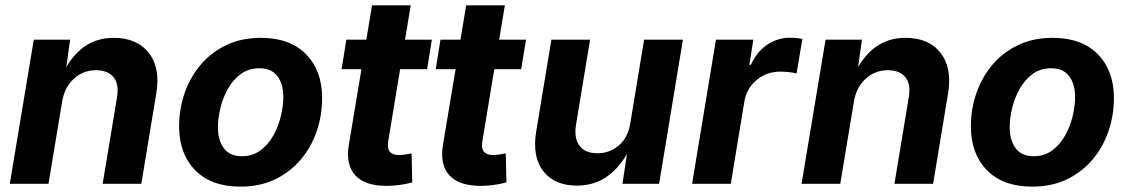

<svg xmlns="http://www.w3.org/2000/svg" viewBox="-20 -696 4274 727"><path d="M215.3 -311.5 163.6 0H17.1L107.9 -545.9H245.6L231 -441.9Q262.7 -496.1 307.1 -524.4Q351.6 -552.7 410.6 -552.7Q499 -552.7 543.5 -495.6Q587.9 -438.5 571.8 -342.3L515.1 0H368.7L422.9 -326.7Q431.6 -377.9 409.7 -404.1Q387.7 -430.2 344.2 -430.2Q294.9 -430.2 259.5 -397.7Q224.1 -365.2 215.3 -311.5Z M890.6 10.7Q779.8 10.7 719 -51.5Q658.2 -113.8 658.2 -217.3Q658.2 -283.2 679 -343.3Q699.7 -403.3 739.7 -450.7Q779.8 -498 837.2 -525.4Q894.5 -552.7 967.8 -552.7Q1078.1 -552.7 1138.9 -490.5Q1199.7 -428.2 1199.7 -324.7Q1199.7 -258.8 1179 -198.5Q1158.2 -138.2 1118.2 -91.1Q1078.1 -43.9 1020.8 -16.6Q963.4 10.7 890.6 10.7ZM895.5 -104.5Q936.5 -104.5 966.1 -126.5Q995.6 -148.4 1014.9 -182.9Q1034.2 -217.3 1043.5 -256.1Q1052.7 -294.9 1052.7 -328.6Q1052.7 -377.9 1030.3 -407.7Q1007.8 -437.5 962.4 -437.5Q921.4 -437.5 891.8 -415.8Q862.3 -394 843 -359.9Q823.7 -325.7 814.5 -286.9Q805.2 -248 805.2 -213.9Q805.2 -165 827.6 -134.8Q850.1 -104.5 895.5 -104.5Z M1615.2 -545.9 1597.2 -434.1H1495.1L1449.7 -159.7Q1441.4 -108.9 1491.2 -108.9Q1499.5 -108.9 1514.9 -111.1Q1530.3 -113.3 1538.6 -115.2L1541 -5.4Q1516.1 1.5 1491.5 4.6Q1466.8 7.8 1444.3 7.8Q1361.8 7.8 1325.2 -32.2Q1288.6 -72.3 1300.8 -147L1348.6 -434.1H1273.4L1291.5 -545.9H1367.2L1388.7 -675.8H1535.2L1513.7 -545.9Z M1971.7 -545.9 1953.6 -434.1H1851.6L1806.2 -159.7Q1797.9 -108.9 1847.7 -108.9Q1856 -108.9 1871.3 -111.1Q1886.7 -113.3 1895 -115.2L1897.5 -5.4Q1872.6 1.5 1847.9 4.6Q1823.2 7.8 1800.8 7.8Q1718.3 7.8 1681.6 -32.2Q1645 -72.3 1657.2 -147L1705.1 -434.1H1629.9L1647.9 -545.9H1723.6L1745.1 -675.8H1891.6L1870.1 -545.9Z M2164.6 6.8Q2079.6 6.8 2037.1 -47.9Q1994.6 -102.5 2010.3 -198.7L2067.9 -545.9H2214.4L2161.1 -224.1Q2152.8 -173.3 2174.1 -144.5Q2195.3 -115.7 2242.2 -115.7Q2288.1 -115.7 2323 -145.3Q2357.9 -174.8 2366.7 -230L2418.9 -545.9H2565.9L2475.6 0H2336.9L2354 -113.3Q2320.8 -55.7 2273.7 -24.4Q2226.6 6.8 2164.6 6.8Z M2600.6 0 2690.9 -545.9H2832.5L2817.4 -450.7H2823.2Q2846.2 -501 2885.7 -527.1Q2925.3 -553.2 2971.2 -553.2Q2996.1 -553.2 3018.1 -548.3L2996.1 -417.5Q2985.8 -420.9 2967.8 -422.9Q2949.7 -424.8 2934.1 -424.8Q2883.3 -424.8 2845 -393.1Q2806.6 -361.3 2798.3 -310.5L2747.1 0Z M3213.4 -311.5 3161.6 0H3015.1L3106 -545.9H3243.7L3229 -441.9Q3260.7 -496.1 3305.2 -524.4Q3349.6 -552.7 3408.7 -552.7Q3497.1 -552.7 3541.5 -495.6Q3585.9 -438.5 3569.8 -342.3L3513.2 0H3366.7L3420.9 -326.7Q3429.7 -377.9 3407.7 -404.1Q3385.7 -430.2 3342.3 -430.2Q3293 -430.2 3257.6 -397.7Q3222.2 -365.2 3213.4 -311.5Z M3888.7 10.7Q3777.8 10.7 3717 -51.5Q3656.2 -113.8 3656.2 -217.3Q3656.2 -283.2 3677 -343.3Q3697.8 -403.3 3737.8 -450.7Q3777.8 -498 3835.2 -525.4Q3892.6 -552.7 3965.8 -552.7Q4076.2 -552.7 4137 -490.5Q4197.8 -428.2 4197.8 -324.7Q4197.8 -258.8 4177 -198.5Q4156.2 -138.2 4116.2 -91.1Q4076.2 -43.9 4018.8 -16.6Q3961.4 10.7 3888.7 10.7ZM3893.6 -104.5Q3934.6 -104.5 3964.1 -126.5Q3993.7 -148.4 4012.9 -182.9Q4032.2 -217.3 4041.5 -256.1Q4050.8 -294.9 4050.8 -328.6Q4050.8 -377.9 4028.3 -407.7Q4005.9 -437.5 3960.4 -437.5Q3919.4 -437.5 3889.9 -415.8Q3860.4 -394 3841.1 -359.9Q3821.8 -325.7 3812.5 -286.9Q3803.2 -248 3803.2 -213.9Q3803.2 -165 3825.7 -134.8Q3848.1 -104.5 3893.6 -104.5Z"/></svg>

Font: Inter
Style: Bold Italic
Weight: 700
Italic angle: -9.39999°
Designer: Rasmus Andersson
Foundry: rsms
Version: Version 4.001;git-9221beed3